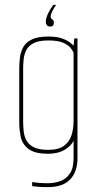

<svg xmlns="http://www.w3.org/2000/svg" viewBox="-20 -653 406 788"><path d="M176 115Q154 115 136.5 113.5Q119 112 112 111V94Q139 99 176 99Q203 99 227 90.5Q251 82 266.5 59.5Q282 37 282 -3V-76Q274 -56 246.5 -39Q219 -22 178 -22Q122 -22 96.5 -42Q71 -62 65 -92Q59 -122 59 -153V-372Q59 -395 62 -418Q65 -441 76 -460.5Q87 -480 111.5 -491.5Q136 -503 178 -503Q213 -503 234 -495.5Q255 -488 266.5 -479Q278 -470 282 -466L285 -495H298V-5Q298 52 268 83.5Q238 115 176 115ZM178 -38Q220 -38 242.5 -54.5Q265 -71 273.5 -98Q282 -125 282 -156V-437Q279 -444 270.5 -455.5Q262 -467 240.5 -477Q219 -487 178 -487Q139 -487 118 -476Q97 -465 88 -447.5Q79 -430 77 -409.5Q75 -389 75 -369V-156Q75 -136 77 -115.5Q79 -95 88 -77.5Q97 -60 118 -49Q139 -38 178 -38ZM186 -544Q176 -544 172 -550Q168 -556 168 -563Q168 -579 178 -599Q188 -619 199 -633H210Q205 -626 196.5 -610.5Q188 -595 188 -584Q188 -577 194.5 -573.5Q201 -570 201 -558Q201 -553 197.5 -548.5Q194 -544 186 -544Z"/></svg>

Font: Alumni Sans Pinstripe
Style: Regular
Weight: 400
Designer: Robert E. Leuschke
Foundry: Robert E. Leuschke
Version: Version 1.010; ttfautohint (v1.8.4.7-5d5b)